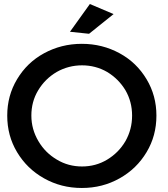

<svg xmlns="http://www.w3.org/2000/svg" viewBox="-20 -926 837 955"><path d="M575 -661C518 -692 456 -708 387 -708C318 -708 256 -692 199 -661C142 -630 98 -587 65 -532C32 -477 16 -417 16 -351C16 -284 32 -224 65 -169C98 -114 142 -71 199 -39C256 -7 318 9 387 9C456 9 518 -7 575 -39C632 -71 676 -114 709 -169C742 -224 758 -284 758 -351C758 -417 742 -477 709 -532C676 -587 632 -630 575 -661ZM262 -568C301 -590 343 -601 388 -601C433 -601 475 -590 513 -568C551 -545 581 -515 604 -477C626 -439 637 -397 637 -351C637 -305 626 -263 604 -224C581 -185 551 -155 513 -132C475 -109 433 -98 388 -98C343 -98 301 -109 263 -132C224 -155 194 -185 171 -224C148 -263 136 -305 136 -351C136 -397 147 -439 170 -477C193 -515 223 -545 262 -568ZM427 -906 328 -768 423 -758 545 -856Z"/></svg>

Font: Argentum Sans
Style: Regular
Weight: 400
Designer: Julieta Ulanovsky
Foundry: Julieta Ulanovsky
Version: Version 5.001;March 29, 2019;FontCreator 11.5.0.2425 64-bit